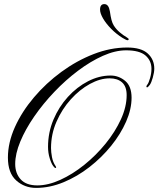

<svg xmlns="http://www.w3.org/2000/svg" viewBox="-20 -916 773 937"><path d="M156.2 1Q99.6 1 59.1 -35.4Q18.6 -71.8 18.6 -147Q18.6 -219.7 52.7 -295.7Q86.9 -371.6 145.8 -440.9Q204.6 -510.3 279.5 -565.2Q354.5 -620.1 437 -652.1Q519.5 -684.1 600.6 -684.1Q668.9 -684.1 700.9 -655Q732.9 -626 732.9 -581.1Q732.9 -563 725.8 -537.8Q718.8 -512.7 710.9 -501.5Q701.7 -489.7 698.2 -489.7Q694.3 -489.7 694.3 -494.6Q694.3 -496.6 699.2 -503.4Q705.6 -511.2 712.4 -534.9Q719.2 -558.6 719.2 -580.1Q719.2 -620.1 689.9 -645.3Q660.6 -670.4 595.2 -670.4Q542.5 -670.4 482.2 -643.6Q421.9 -616.7 361.1 -571Q300.3 -525.4 245.4 -467.8Q190.4 -410.2 147.2 -347.7Q104 -285.2 79.1 -225.3Q54.2 -165.5 54.2 -115.7Q54.2 -69.8 81.1 -40.5Q107.9 -11.2 162.1 -11.2Q214.8 -11.2 274.4 -38.3Q334 -65.4 391.4 -111.6Q448.7 -157.7 495.4 -215.1Q542 -272.5 570.1 -333.7Q598.1 -395 598.1 -451.7Q598.1 -493.7 575.9 -513.7Q553.7 -533.7 515.1 -533.7Q468.8 -533.7 418.7 -506.3Q368.7 -479 325.7 -431.4Q282.7 -383.8 255.9 -322.5Q229 -261.2 229 -193.4Q229 -174.3 233.6 -149.4Q238.3 -124.5 251.5 -105Q252.4 -103.5 253.7 -100.8Q254.9 -98.1 251.5 -96.2Q248 -94.7 240.2 -105Q231 -116.7 222.7 -143.3Q214.4 -169.9 214.4 -199.2Q214.4 -269 240.7 -331.8Q267.1 -394.5 311.3 -443.1Q355.5 -491.7 409.7 -519.5Q463.9 -547.4 520 -547.4Q559.1 -547.4 590.6 -521.5Q622.1 -495.6 622.1 -439Q622.1 -383.3 595.5 -322.5Q568.8 -261.7 522.5 -204.3Q476.1 -147 416.5 -100.6Q356.9 -54.2 290 -26.6Q223.1 1 156.2 1ZM602.1 -719.7Q596.7 -719.7 578.1 -731Q547.4 -750 522.5 -775.4Q497.6 -800.8 482.9 -825.9Q468.3 -851.1 468.3 -869.1Q468.3 -896 489.3 -896Q510.3 -896 516.1 -861.3Q520 -834 524.2 -818.4Q528.3 -802.7 535.6 -791Q547.4 -772.5 564.5 -758.1Q581.5 -743.7 596.2 -735.4Q602.1 -731 605 -729.2Q607.9 -727.5 607.9 -724.6Q607.9 -719.7 602.1 -719.7Z"/></svg>

Font: Pinyon Script
Style: Regular
Weight: 400
Designer: Nicole Fally, Eben Sorkin
Foundry: Sorkin Type Co.
Version: Version 1.008; ttfautohint (v1.8.4.7-5d5b)